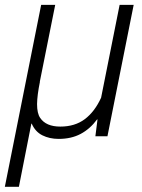

<svg xmlns="http://www.w3.org/2000/svg" viewBox="-26 -548 570 772"><path d="M50 203H-6.5L139.5 -528.5H196L134 -219H134.5Q123.5 -165 123 -129.5Q123 -92 135.5 -74Q159 -39 216.5 -39Q275 -39 314.8 -68.8Q354.5 -98.5 380.5 -155L455 -528.5H511.5L406 0H357.5L366 -67.5L364.5 -68Q336 -29.5 298.2 -9.5Q260.5 10.5 210 10.5Q173 10.5 144.2 -4Q115.5 -18.5 101.5 -51L100 -50.5Z"/></svg>

Font: Roberto Sans Light
Style: Italic
Weight: 300
Italic angle: -11°
Designer: Google
Version: Version 1.00;June 11, 2020;FontCreator 12.0.0.2522 64-bit; t